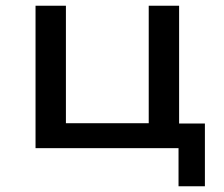

<svg xmlns="http://www.w3.org/2000/svg" viewBox="-20 -517 780 670"><path d="M603 133V0H104V-497H210V-87H499V-497H605V-86H695V133Z"/></svg>

Font: Nunito Sans 7pt SemiExpanded Medium
Style: Regular
Weight: 500
Width: 6
Designer: Vernon Adams
Foundry: Vernon Adams
Version: Version 3.101;gftools[0.9.27]